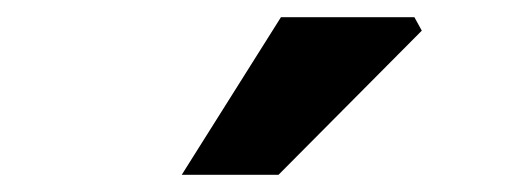

<svg xmlns="http://www.w3.org/2000/svg" viewBox="-20 -773 595 223"><path d="M191.1 -570 306.3 -753H461.3L469.9 -737.4L303.5 -570Z"/></svg>

Font: Source Sans 3
Style: Regular
Weight: 200
Designer: Paul D. Hunt
Foundry: Adobe
Version: Version 3.046;hotconv 1.0.118;makeotfexe 2.5.65603